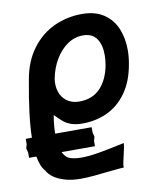

<svg xmlns="http://www.w3.org/2000/svg" viewBox="-112 -626 798 921"><g transform="rotate(-10 287.0 -165.0)"><path d="M46.5 156Q24 131.5 15.5 81.5H-20V56L-25.5 35.5L-20 15V-11H10Q12 -115.5 44 -287Q59 -375 104 -435.2Q149 -495.5 213 -524.8Q277 -554 349 -554Q413.5 -554 455.5 -525.5Q497.5 -497 516.8 -450Q536 -403 536 -346Q536 -313 530 -280Q516 -196.5 476.8 -141.8Q437.5 -87 382 -61.5Q326.5 -36 262 -36Q230.5 -36 209 -43.2Q187.5 -50.5 173.8 -61.2Q160 -72 141 -91L132 -100Q123.5 -51 123.5 -11H301V15L306.5 35.5L301 56V81.5H138.5Q148 101.5 163 112Q186.5 124 227.5 124Q263.5 124 308.5 116.5Q353.5 109 425.5 93.5L439.5 90.5Q439.5 99 436.5 114.2Q433.5 129.5 429.5 145.5Q424 169 421.2 183Q418.5 197 419 206.5Q413.5 206 394.5 207.8Q375.5 209.5 352 212Q303.5 217.5 269.5 220.5Q235.5 223.5 207 223.5Q164 223.5 130.8 213.8Q97.5 204 76.5 188.8Q55.5 173.5 46.5 156ZM418.5 -292Q423 -317.5 423 -341.5Q423 -392 401.8 -422Q380.5 -452 336 -452Q294.5 -452 259.5 -427.5Q224.5 -403 200.5 -362Q176.5 -321 167 -272Q165 -260.5 165 -247Q165 -216 177.5 -192.2Q190 -168.5 212.5 -155.5Q235 -142.5 264.5 -142.5Q329 -142.5 367.2 -182.8Q405.5 -223 418.5 -292Z"/></g></svg>

Font: JuliaMono ExtraBold
Style: Italic
Weight: 800
Italic angle: -9°
Monospace: yes
Designer: cormullion
Foundry: corm
Version: Version 0.057; ttfautohint (v1.8.4)